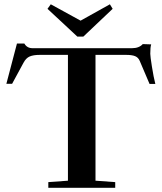

<svg xmlns="http://www.w3.org/2000/svg" viewBox="-20 -892 769 912"><path d="M347.2 -718.3 205.6 -850.1 221.2 -871.6 362.8 -793.9 502 -871.6 515.1 -850.1 376 -718.3ZM209.5 0V-26.9L302.7 -33.7V-631.3H168.9Q138.7 -631.3 121.1 -623.8Q103.5 -616.2 91.8 -594.2L37.6 -494.1H10.3L60.5 -685.1H95.7Q108.4 -663.1 134.3 -663.1H606.9Q640.6 -663.1 658.2 -682.6L698.2 -681.2Q693.8 -668.5 693.8 -636.7Q693.8 -624 701.7 -575Q709.5 -525.9 717.8 -493.2H690.4L643.6 -603Q636.7 -619.1 621.8 -625.2Q606.9 -631.3 579.1 -631.3H433.6V-33.7L527.3 -26.9V0Z"/></svg>

Font: Elstob 14pt SemiBold
Style: Regular
Weight: 600
Designer: Peter S. Baker
Version: Version 1.015